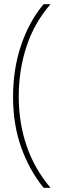

<svg xmlns="http://www.w3.org/2000/svg" viewBox="-20 -734 295 912"><path d="M42 -274Q42 -407 80.5 -520Q119 -633 187 -714H220Q143 -626 106 -513.5Q69 -401 69 -275Q69 -151 106.5 -41Q144 69 220 158H187Q119 74 80.5 -34.5Q42 -143 42 -274Z"/></svg>

Font: Noto Sans Thai Looped UI Condensed Thin
Style: Regular
Weight: 100
Width: 3
Designer: Cadson Demak Team
Foundry: Cadson Demak Co., Ltd.
Version: Version 1.000; ttfautohint (v1.8.4.7-5d5b)